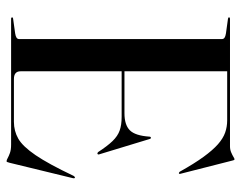

<svg xmlns="http://www.w3.org/2000/svg" viewBox="-98 -656 769 614"><g transform="rotate(90 287.0 -349.5)"><path d="M186.5 -362.5H342.5Q380 -362.5 397.2 -379.8Q414.5 -397 417.5 -443Q418 -445.5 418.8 -446.2Q419.5 -447 420.5 -447Q424 -448 425.5 -441.5L474 -282Q475 -279.5 474.2 -278Q473.5 -276.5 472 -276Q471 -276 470 -276.2Q469 -276.5 467 -278Q447.5 -308 431.5 -324.5Q415.5 -341 397.8 -347.2Q380 -353.5 354.5 -353.5H186.5ZM36 -697Q36 -698.5 37.2 -699.2Q38.5 -700 40.5 -700H448.5Q459 -700 467.8 -703.8Q476.5 -707.5 482.2 -711Q488 -714.5 489.5 -714.5Q491 -714.5 492 -713.2Q493 -712 494.5 -705.5L536 -542.5Q537 -539.5 536.5 -538.2Q536 -537 534.5 -536.5Q533.5 -536.5 532.5 -537Q531.5 -537.5 529.5 -539.5Q503.5 -586 482 -615.5Q460.5 -645 441.8 -661.5Q423 -678 404.5 -684.5Q386 -691 365 -691H208.5V-30Q208.5 -19.5 214.8 -14.2Q221 -9 233.5 -9H370Q399.5 -9 424 -23Q448.5 -37 476.5 -78Q504.5 -119 543 -200Q544.5 -202 545.8 -203.2Q547 -204.5 548.5 -204Q550 -204 550.5 -202Q551 -200 550 -196.5L501 5Q499.5 11 498.5 12.8Q497.5 14.5 496 14.5Q492.5 14.5 486.2 11Q480 7.5 469.8 3.8Q459.5 0 443 0H40.5Q38.5 0 37.2 -1Q36 -2 36 -3Q36 -6 41 -6.5L87.5 -13Q97 -14.5 101.2 -17.5Q105.5 -20.5 105.5 -26.5V-673.5Q105.5 -679.5 101.2 -682.5Q97 -685.5 87.5 -687L41 -693.5Q36 -694 36 -697Z"/></g></svg>

Font: Fraunces 120pt
Style: Regular
Weight: 400
Version: Version 1.000;[b76b70a41]